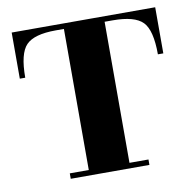

<svg xmlns="http://www.w3.org/2000/svg" viewBox="-67 -628 704 697"><g transform="rotate(-10 284.5 -280.0)"><path d="M529 -390Q529 -479 499.5 -509.5Q470 -540 389 -540H359V-20H429V0H139V-20H209V-540H179Q99 -540 69.5 -509.5Q40 -479 40 -390H20V-560H549V-390Z"/></g></svg>

Font: Rozha One
Style: Regular
Weight: 400
Designer: Tim Donaldson, Indian Type Foundry
Foundry: Indian Type Foundry
Version: Version 1.300;PS 1.0;hotconv 1.0.78;makeotf.lib2.5.61930; tt